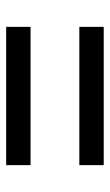

<svg xmlns="http://www.w3.org/2000/svg" viewBox="113 -661 356 622"><g transform="rotate(-90 291.0 -350.0)"><path d="M67 -508H515V-429H67ZM67 -271H515V-192H67Z"/></g></svg>

Font: APTA Sans Medium
Style: Bold
Weight: 500
Version: Version 7.200